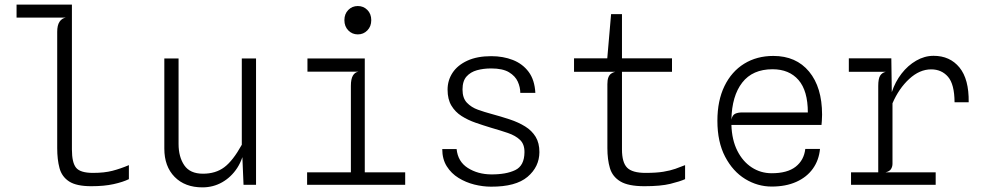

<svg xmlns="http://www.w3.org/2000/svg" viewBox="-20 -798 4240 829"><path d="M374.5 6Q310 6 278.5 -14.5Q247 -35 237 -72Q227 -109 227 -158.5V-660.5Q227 -689 237 -704Q247 -719 264 -722H51.5V-778H290.5V-153Q290.5 -95.5 308.8 -73.5Q327 -51.5 381.5 -51.5Q430.5 -51.5 465.2 -60.5Q500 -69.5 536.5 -85V-24.5Q511 -12 470.5 -3Q430 6 374.5 6Z M854 11Q778.5 11 734 -34.2Q689.5 -79.5 689.5 -156.5V-545.5H751V-176.5Q751 -120.5 775.8 -84.2Q800.5 -48 856.5 -48Q911 -48 948.2 -75.8Q985.5 -103.5 1024 -173V-545.5H1085.5V0H1031.5L1026.5 -119.5Q1018 -94 1004 -72.5Q978 -33 939.2 -11Q900.5 11 854 11Z M1306 0V-54H1495V-427.5Q1495 -456.5 1503.5 -471.2Q1512 -486 1527.5 -488.5H1307.5V-545.5H1555V-54H1729.5V0ZM1525 -649.5Q1500.5 -649.5 1483.8 -666.8Q1467 -684 1467 -711Q1467 -738 1483.8 -755Q1500.5 -772 1525 -772Q1549.5 -772 1566.2 -755Q1583 -738 1583 -711Q1583 -684 1566.2 -666.8Q1549.5 -649.5 1525 -649.5Z M2100 8Q2065 8 2028 -1.2Q1991 -10.5 1959.8 -29.8Q1928.5 -49 1909 -80Q1889.5 -111 1889.5 -154.5H1951.5Q1957 -100 2000 -72.8Q2043 -45.5 2100.5 -45Q2165 -44.5 2204.5 -63.5Q2244 -82.5 2244.5 -140.5Q2245 -175 2225.5 -193.8Q2206 -212.5 2173 -223.8Q2140 -235 2100 -246.5Q2067 -256.5 2033.8 -268Q2000.5 -279.5 1973 -297Q1945.5 -314.5 1929 -342Q1912.5 -369.5 1912.5 -411Q1912.5 -451 1934 -483.8Q1955.5 -516.5 1997.8 -536Q2040 -555.5 2101 -555.5Q2152.5 -555.5 2194.5 -539Q2236.5 -522.5 2262.5 -487.8Q2288.5 -453 2291.5 -397H2226.5Q2226.5 -421 2215.8 -445.2Q2205 -469.5 2177.8 -486Q2150.5 -502.5 2100.5 -502.5Q2067.5 -502.5 2039.5 -494.8Q2011.5 -487 1994.2 -467.5Q1977 -448 1977 -411.5Q1977 -374.5 1996 -354.5Q2015 -334.5 2043.8 -324.2Q2072.5 -314 2100.5 -306.5Q2143 -295 2180.8 -282.5Q2218.5 -270 2247.5 -252Q2276.5 -234 2292.8 -207.2Q2309 -180.5 2309 -141Q2308.5 -77.5 2257.8 -34.5Q2207 8.5 2100 8Z M2762.5 6Q2693 6 2658.8 -14.5Q2624.5 -35 2613.5 -72Q2602.5 -109 2602.5 -158.5V-434.5Q2602.5 -452.5 2606.5 -463.2Q2610.5 -474 2618.2 -479.8Q2626 -485.5 2636.5 -488H2458.5V-546H2602L2618.5 -737H2665.5V-546H2881.5V-488H2665.5V-153Q2665.5 -96.5 2687.8 -74Q2710 -51.5 2767.5 -51.5Q2814 -51.5 2844.2 -56.5Q2874.5 -61.5 2896.2 -69.2Q2918 -77 2938 -85V-24.5Q2916 -14.5 2874.2 -4.2Q2832.5 6 2762.5 6Z M3312 7.5Q3251 7.5 3197.5 -25.2Q3144 -58 3110.8 -121.5Q3077.5 -185 3077.5 -276.5Q3077.5 -363.5 3108 -426.2Q3138.5 -489 3193 -522.8Q3247.5 -556.5 3319 -556.5Q3417.5 -556.5 3473.5 -488.8Q3529.5 -421 3529.5 -303Q3529.5 -288.5 3528.5 -276.5L3527 -258.5H3138Q3140 -194 3163.5 -147.2Q3187 -100.5 3225.8 -75.2Q3264.5 -50 3312 -50Q3379.5 -50 3415.5 -78.2Q3451.5 -106.5 3457 -155H3520.5Q3516 -106.5 3489.8 -69.8Q3463.5 -33 3418.2 -12.8Q3373 7.5 3312 7.5ZM3138 -281.5Q3142 -301 3154 -306.8Q3166 -312.5 3184 -312.5H3468Q3468 -406 3427.8 -452.5Q3387.5 -499 3315.5 -499Q3229.5 -499 3184.8 -441.5Q3140 -384 3138 -281.5Z M3654.5 0V-54H3772V-426.5Q3772 -458 3780 -471Q3788 -484 3804.5 -488H3645V-546H3828.5L3830.5 -400Q3845 -444.5 3872.5 -480Q3900 -515.5 3936 -536.2Q3972 -557 4011 -557Q4081.5 -557 4122.8 -506.5Q4164 -456 4162.5 -356.5H4101.5Q4101 -434.5 4073.2 -466.5Q4045.5 -498.5 4000.5 -498.5Q3950.5 -498.5 3905.8 -457.2Q3861 -416 3833.5 -352V-91Q3833.5 -78.5 3827.2 -68.2Q3821 -58 3803.5 -54H4020V0Z"/></svg>

Font: Spline Sans Mono Light
Style: Regular
Weight: 300
Monospace: yes
Version: Version 1.004